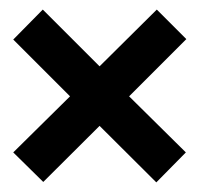

<svg xmlns="http://www.w3.org/2000/svg" viewBox="-20 -564 459 403"><path d="M7.8 -244.1 127 -361.8 7.8 -481 69.8 -543.9 189 -424.8 309.1 -543.9 371.1 -481.9 251 -361.8 370.1 -244.1 308.1 -181.2 189 -299.8 70.8 -182.1Z"/></svg>

Font: SimahzazaarabicW05-Regular
Style: Regular
Weight: 400
Designer: Ahmed zaza
Foundry: Ahmed zaza
Version: Version 1.001